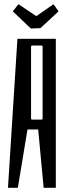

<svg xmlns="http://www.w3.org/2000/svg" viewBox="-20 -895 326 915"><path d="M63 -710H246V0H188L162 -278H111L65 0H18ZM177 -325Q183 -325 183 -331V-672Q183 -678 177 -678H134Q128 -678 128 -672V-330Q128 -325 134 -325ZM41 -841 68 -875 153 -818 235 -875 259 -841 173 -761 127 -759Z"/></svg>

Font: Bahianita
Style: Regular
Weight: 400
Designer: Pablo Cosgaya & Dani Raskovsky
Foundry: Pablo Cosgaya & Dani Raskovsky
Version: Version 1.008